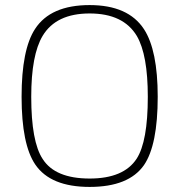

<svg xmlns="http://www.w3.org/2000/svg" viewBox="-20 -728 706 756"><path d="M333 -25Q467 -25 518 -103Q562 -171 562 -347Q562 -512 519 -586Q466 -675 333 -675Q201 -675 148 -587Q103 -512 103 -347Q103 -170 148 -102Q197 -25 333 -25ZM333 8Q179 8 119 -80Q65 -159 65 -347Q65 -533 118 -614Q179 -708 333 -708Q485 -708 547 -613Q601 -530 601 -347Q601 -157 547 -78Q487 8 333 8Z"/></svg>

Font: Storia Sans Thin
Style: Regular
Weight: 100
Designer: Accademia di Belle Arti di Urbino and others
Foundry: Accademia di Belle Arti di Urbino and others.
Version: Version 60.001;May 25, 2020;FontCreator 12.0.0.2522 64-bit